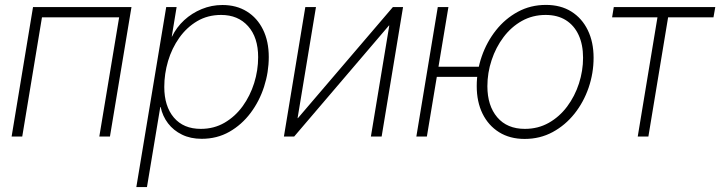

<svg xmlns="http://www.w3.org/2000/svg" viewBox="-20 -551 2907 775"><path d="M510.7 -522.5 423.8 0H380.9L460.9 -481H149.4L69.8 0H26.9L113.3 -522.5Z M530.3 204.1 650.9 -522.5H692.9L673.3 -403.3H674.3Q692.4 -440.9 723.4 -469.5Q754.4 -498 794.2 -514.4Q834 -530.8 877.9 -530.8Q934.6 -530.8 976.6 -504.6Q1018.6 -478.5 1041.7 -431.4Q1064.9 -384.3 1064.9 -320.8Q1064.9 -259.8 1045.9 -200.9Q1026.9 -142.1 991.2 -94.7Q955.6 -47.4 905.8 -19Q856 9.3 793.9 9.3Q749 9.3 714.6 -7.6Q680.2 -24.4 658.2 -53.2Q636.2 -82 628.4 -119.1H627L573.2 204.1ZM790.5 -30.8Q843.8 -30.8 886.5 -55.7Q929.2 -80.6 959.5 -122.3Q989.7 -164.1 1005.9 -215.6Q1022 -267.1 1022 -320.3Q1022 -399.9 981.4 -445.3Q940.9 -490.7 872.6 -490.7Q818.4 -490.7 775.9 -465.6Q733.4 -440.4 703.6 -398.4Q673.8 -356.4 658.4 -304.7Q643.1 -252.9 643.1 -200.2Q643.1 -122.1 681.9 -76.4Q720.7 -30.8 790.5 -30.8Z M1520.5 0H1477.1L1551.3 -447.8H1549.8L1167.5 0H1126L1212.4 -522.5H1255.4L1181.2 -74.2H1182.6L1565.9 -522.5H1606.9Z M1660.6 0 1747.1 -522.5H1790L1703.1 0ZM1731.4 -240.7 1738.3 -281.7H1934.1L1927.7 -240.7ZM2097.7 9.8Q2038.1 9.8 1994.6 -17.3Q1951.2 -44.4 1927.7 -92.3Q1904.3 -140.1 1904.3 -203.6Q1904.3 -265.1 1924.6 -323.5Q1944.8 -381.8 1981.9 -428.7Q2019 -475.6 2070.3 -503.4Q2121.6 -531.2 2183.6 -531.2Q2243.2 -531.2 2286.1 -504.4Q2329.1 -477.5 2352.5 -429.4Q2376 -381.3 2376 -317.9Q2376 -255.9 2356 -197.3Q2335.9 -138.7 2298.8 -92Q2261.7 -45.4 2210.7 -17.8Q2159.7 9.8 2097.7 9.8ZM2098.6 -30.8Q2151.9 -30.8 2195.1 -55.2Q2238.3 -79.6 2269.3 -121.1Q2300.3 -162.6 2316.9 -213.9Q2333.5 -265.1 2333.5 -317.9Q2333.5 -370.6 2315.7 -409.4Q2297.9 -448.2 2264.2 -469.5Q2230.5 -490.7 2182.6 -490.7Q2129.9 -490.7 2086.7 -466.6Q2043.5 -442.4 2012.5 -401.1Q1981.4 -359.9 1964.4 -308.3Q1947.3 -256.8 1947.3 -203.1Q1947.3 -124.5 1987.1 -77.6Q2026.9 -30.8 2098.6 -30.8Z M2554.2 0 2633.8 -481H2450.7L2457.5 -522.5H2867.2L2859.9 -481H2676.8L2597.2 0Z"/></svg>

Font: Inter 28pt ExtraLight
Style: Italic
Weight: 250
Italic angle: -9.3988°
Designer: Rasmus Andersson
Foundry: rsms
Version: Version 4.001;git-66647c0bb